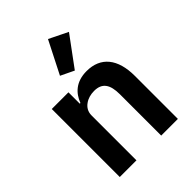

<svg xmlns="http://www.w3.org/2000/svg" viewBox="-227 -923 1042 1042"><g transform="rotate(-45 294.0 -402.5)"><path d="M310 -581 233 -618 328 -805 436 -752ZM74 0V-522H202V-435H207C228 -491 272 -534 353 -534C461 -534 520 -461 520 -330V0H392V-317C392 -392 367 -429 306 -429C279 -429 254 -422 235 -408C215 -394 202 -373 202 -345V0Z"/></g></svg>

Font: Plexus Sans SemiBold
Style: Regular
Weight: 600
Version: Version 2.001;PS 002.001;hotconv 1.0.70;makeotf.lib2.5.58329